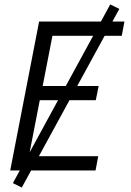

<svg xmlns="http://www.w3.org/2000/svg" viewBox="-20 -767 590 864"><path d="M26 0 156 -670H540L528 -606H216L172 -380H424L411 -316H159L110 -64H422L410 0ZM78 77 38 57 476 -747 517 -727Z"/></svg>

Font: Lode Term
Style: Italic
Weight: 400
Italic angle: -11°
Monospace: yes
Designer: Belleve Invis
Foundry: Belleve Invis
Version: Version 29.2.0